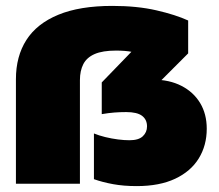

<svg xmlns="http://www.w3.org/2000/svg" viewBox="-20 -623 742 651"><path d="M618 -553.5V-442L460.5 -284.5L449.5 -348.5Q462.5 -351 474.8 -352Q487 -353 499 -353Q554 -353 595 -332Q636 -311 658.5 -273.8Q681 -236.5 681 -186.5Q681 -130 654 -86Q627 -42 574 -17Q521 8 443.5 8Q399.5 8 363.8 1.5Q328 -5 298.5 -15.5V-170.5Q315.5 -163.5 337 -158.2Q358.5 -153 380 -150.2Q401.5 -147.5 419 -147.5Q450 -147.5 464.2 -161Q478.5 -174.5 478.5 -194.5Q478.5 -217.5 461.8 -230.2Q445 -243 408 -243Q387.5 -243 368 -241.5Q348.5 -240 325 -236V-343.5L490 -514L473.5 -432Q450.5 -442.5 427.8 -447Q405 -451.5 373.5 -451.5Q328 -451.5 301 -439.8Q274 -428 262.5 -405.5Q251 -383 251 -351.5V0H34V-354.5Q34 -432 69.5 -487.5Q105 -543 177.8 -573Q250.5 -603 361 -603Q445 -603 510.2 -588Q575.5 -573 618 -553.5Z"/></svg>

Font: Encode Sans SC Condensed Thin Black
Style: Regular
Weight: 900
Version: Version 3.002